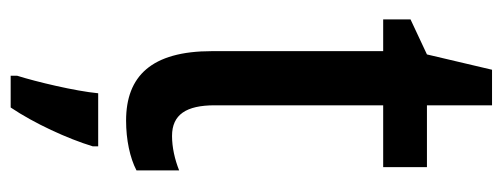

<svg xmlns="http://www.w3.org/2000/svg" viewBox="-304 -394 920 351"><g transform="rotate(90 155.5 -219.0)"><path d="M229 -74C190 -74 173 -100 173 -152V-460H286V-540H173V-659H108L80 -540L16 -510V-460H74V-147C74 -36 120 10 201 10C236 10 269 3 292 -9V-87C272 -79 250 -74 229 -74ZM248 71V61H151C147 103 130 174 119 209V221H177C206 178 234 117 248 71Z"/></g></svg>

Font: Noto Sans Gujarati UI Condensed Medium
Style: Regular
Weight: 500
Width: 3
Designer: Jelle Bosma - Monotype Design Team, Universal Thirst
Foundry: Monotype Imaging Inc.
Version: Version 2.106